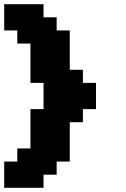

<svg xmlns="http://www.w3.org/2000/svg" viewBox="-20 -895 602 915"><path d="M0 0H187.5V-62.5H250V-125H312.5V-312.5H375V-375H437.5V-500H375V-562.5H312.5V-750H250V-812.5H187.5V-875H0V-750H62.5V-687.5H125V-500H187.5V-375H125V-187.5H62.5V-125H0Z"/></svg>

Font: Faithful 32x
Style: Semibold
Weight: 400
Foundry: Faithful Resource Pack
Version: Version 1.0; January 27, 2023